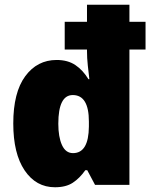

<svg xmlns="http://www.w3.org/2000/svg" viewBox="-20 -780 634 810"><path d="M226 -258Q226 -379 287 -379Q355 -379 355 -267V-246Q354 -134 288 -134Q257 -134 241.5 -168Q226 -202 226 -258ZM340 -62H348L381 0H526V-571H594V-688H526V-760H347V-688H253V-571H347V-565Q347 -535 350.5 -503Q354 -471 357 -446H353Q330 -484 298 -505.5Q266 -527 219 -527Q137 -527 86.5 -458.5Q36 -390 36 -259Q36 -132 84 -61Q132 10 212 10Q258 10 287 -9Q316 -28 340 -62Z"/></svg>

Font: Noto Sans UI SemiCondensed Black
Style: Regular
Weight: 900
Width: 4
Designer: Monotype Design Team
Foundry: Monotype Imaging Inc.
Version: 1.001